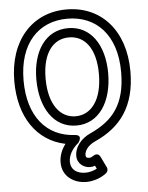

<svg xmlns="http://www.w3.org/2000/svg" viewBox="-61 -740 796 1033"><g transform="rotate(-5 337.0 -224.0)"><path d="M284 127C284 90 308 54 338 30C338 30 371 -11 323 -14C171 -22 74 -136 74 -330C74 -531 182 -641 337 -641C493 -641 601 -531 601 -330C601 -157 532 -73 410 -17C351 9 321 56 321 98C321 143 359 165 390 165C400 165 410 163 417 160L425 177C406 187 382 193 364 193C315 193 284 169 284 127ZM234 127C234 203 297 243 364 243C402 243 444 228 472 206C481 199 485 186 480 175L451 115C439 91 419 102 413 106C404 112 398 115 390 115C377 115 371 111 371 98C371 80 385 49 430 29C568 -33 651 -139 651 -330C651 -551 523 -691 337 -691C152 -691 24 -551 24 -330C24 -139 114 -3 269 29C249 55 234 89 234 127ZM337 -64C460 -64 531 -177 531 -330C531 -482 459 -590 337 -590C215 -590 143 -482 143 -330C143 -177 214 -64 337 -64ZM337 -114C254 -114 193 -189 193 -330C193 -470 253 -540 337 -540C421 -540 481 -470 481 -330C481 -189 420 -114 337 -114Z"/></g></svg>

Font: Falling Sky
Style: Ou
Weight: 400
Designer: Paul D. Hunt
Foundry: Adobe Systems Incorporated
Version: Version 1.02